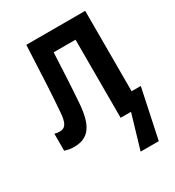

<svg xmlns="http://www.w3.org/2000/svg" viewBox="-177 -646 859 943"><g transform="rotate(-30 252.0 -174.5)"><path d="M72 10C158 10 191 -47 200 -159C207 -252 210 -320 216 -443H340V0H399L342 193H445L504 -86H452V-542H118C110 -356 105 -267 98 -176C94 -107 77 -91 48 -91C37 -91 28 -92 19 -95V1C36 7 52 10 72 10Z"/></g></svg>

Font: Noto Sans Mono ExtraCondensed SemiBold
Style: Regular
Weight: 600
Width: 2
Designer: Monotype Design Team
Foundry: Monotype Imaging Inc.
Version: Version 2.014